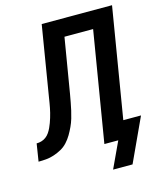

<svg xmlns="http://www.w3.org/2000/svg" viewBox="-164 -827 892 1068"><g transform="rotate(-15 282.0 -292.5)"><path d="M353 150 423 0H343L448 -634H283L230 -316Q226 -294 222 -272Q218 -250 213 -228Q208 -206 201.5 -184Q195 -162 185 -140.5Q175 -119 163 -98.5Q151 -78 134.5 -60Q118 -42 97 -30.5Q76 -19 53.5 -11.5Q31 -4 8.5 -2Q-14 0 -36 0L-20 -101Q-6 -101 8 -105Q22 -109 34 -118Q46 -127 54.5 -139.5Q63 -152 69 -165Q75 -178 80 -191.5Q85 -205 89 -218.5Q93 -232 96.5 -245.5Q100 -259 102.5 -272.5Q105 -286 107.5 -300Q110 -314 112 -328L179 -735H584L479 -101H581L465 150Z"/></g></svg>

Font: Iosevka Extended Oblique
Style: Bold
Weight: 700
Width: 7
Italic angle: -9°
Monospace: yes
Designer: Belleve Invis
Foundry: Belleve Invis
Version: Version 32.5.0; ttfautohint (v1.8.4)